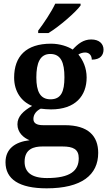

<svg xmlns="http://www.w3.org/2000/svg" viewBox="-20 -786 592 1046"><path d="M188 -619V-606H244C304 -642 394 -721 419 -756V-766H281C260 -721 217 -657 188 -619ZM234 240C425 240 515 167 515 47C515 -45 461 -104 333 -104H215C178 -104 162 -116 162 -138C162 -165 181 -184 202 -194C215 -192 243 -190 258 -190C391 -190 452 -264 452 -364C452 -416 432 -459 407 -489C416 -495 430 -500 444 -500C466 -500 480 -484 480 -461C528 -461 544 -487 544 -516C544 -546 522 -571 477 -571C435 -571 405 -548 376 -516C350 -533 306 -548 258 -548C122 -548 57 -479 57 -363C57 -287 97 -232 155 -209C106 -181 75 -151 75 -109C75 -63 109 -35 141 -22C62 -13 10 25 10 98C10 190 84 240 234 240ZM255 -245C199 -245 178 -288 178 -364C178 -443 198 -492 254 -492C312 -492 331 -445 331 -365C331 -287 313 -245 255 -245ZM236 184C150 184 114 151 114 95C114 25 165 12 211 12H320C379 12 409 27 409 76C409 144 363 184 236 184Z"/></svg>

Font: Noto Serif SemiBold
Style: Regular
Weight: 600
Designer: Monotype Design Team
Foundry: Monotype Imaging Inc.
Version: Version 2.013